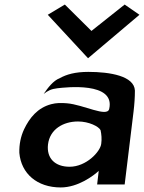

<svg xmlns="http://www.w3.org/2000/svg" viewBox="-20 -811 633 844"><path d="M242 -467C215 -457 190 -425 172 -398C190 -412 205 -420 232 -423C267 -427 488 -453 460 -332C451 -294 347 -351 274 -357C248 -359 228 -359 205 -353C145 -337 110 -293 86 -243C71 -211 64 -176 65 -139C73 -48 143 13 247 13C323 13 392 -39 414 -60L407 0H528L567 -320C571 -353 573 -383 573 -413C570 -477 464 -495 368 -495C311 -495 272 -484 242 -467ZM286 -78C222 -78 184 -115 191 -176C199 -243 258 -277 323 -277C371 -277 414 -255 422 -239C426 -221 428 -200 425 -179C421 -144 359 -78 286 -78ZM190 -746 367 -555 593 -746 528 -791 382 -675 265 -791Z"/></svg>

Font: Bluebird
Style: Obl
Weight: 400
Designer: Jasper
Foundry: Cannot Into Space Fonts
Version: Version 0.98